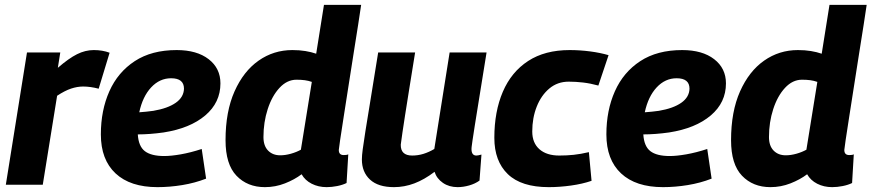

<svg xmlns="http://www.w3.org/2000/svg" viewBox="-20 -760 3586 790"><path d="M228 -544 218 -481Q263 -520 297 -537Q331 -554 366 -554Q402 -554 431 -543L386 -395Q352 -404 322 -404Q298 -404 272.5 -395.5Q247 -387 215 -366L156 0H4L91 -544Z M828 -25Q782 -7 730 1.5Q678 10 628 10Q516 10 455.5 -46.5Q395 -103 395 -207Q395 -306 430 -384.5Q465 -463 534.5 -508.5Q604 -554 707 -554Q790 -554 838.5 -516.5Q887 -479 887 -417Q887 -338 824.5 -285Q762 -232 653 -215Q596 -207 547 -207Q550 -158 576 -138Q602 -118 656 -118Q684 -118 724 -125Q764 -132 810 -147ZM684 -438Q637 -438 602 -400.5Q567 -363 553 -298Q567 -299 582 -300.5Q597 -302 611 -304Q670 -314 703 -337Q736 -360 737 -395Q737 -438 684 -438Z M1324 10Q1290 10 1262.5 -4Q1235 -18 1221 -43Q1192 -21 1152.5 -5.5Q1113 10 1070 10Q998 10 953 -37Q908 -84 908 -183Q908 -301 945 -384Q982 -467 1044 -510.5Q1106 -554 1183 -554Q1212 -554 1236.5 -550Q1261 -546 1281 -539L1313 -740H1466Q1462 -711 1453.5 -657.5Q1445 -604 1434.5 -537.5Q1424 -471 1413.5 -403.5Q1403 -336 1394 -278.5Q1385 -221 1379.5 -184Q1374 -147 1374 -143Q1374 -122 1394 -122Q1399 -122 1404 -122.5Q1409 -123 1413 -125L1406 -7Q1390 1 1367.5 5.5Q1345 10 1324 10ZM1133 -121Q1154 -121 1177 -127.5Q1200 -134 1218 -144L1263 -423Q1249 -428 1234 -430Q1219 -432 1200 -432Q1161 -432 1130 -398.5Q1099 -365 1081.5 -311Q1064 -257 1064 -196Q1064 -160 1083 -140.5Q1102 -121 1133 -121Z M1601 10Q1536 10 1502.5 -21Q1469 -52 1469 -104Q1469 -120 1472.5 -146Q1476 -172 1483.5 -220Q1491 -268 1504 -346Q1517 -424 1536 -544H1688Q1673 -451 1663 -388.5Q1653 -326 1646.5 -284.5Q1640 -243 1636 -215.5Q1632 -188 1629 -165Q1628 -120 1676 -120Q1700 -120 1722.5 -127Q1745 -134 1767 -147L1830 -544H1982Q1964 -431 1952 -358Q1940 -285 1933.5 -243Q1927 -201 1924 -181Q1921 -161 1920.5 -155Q1920 -149 1920 -147Q1920 -120 1940 -120Q1943 -120 1948.5 -121Q1954 -122 1961 -124L1953 -17Q1935 -4 1910.5 3Q1886 10 1863 10Q1828 10 1802.5 -7.5Q1777 -25 1768 -53Q1726 -21 1685 -5.5Q1644 10 1601 10Z M2238 10Q2125 10 2069.5 -43.5Q2014 -97 2014 -193Q2014 -301 2049 -382.5Q2084 -464 2153 -509Q2222 -554 2324 -554Q2366 -554 2408 -548.5Q2450 -543 2484 -533L2442 -408Q2409 -417 2379 -420.5Q2349 -424 2320 -424Q2274 -424 2240.5 -396Q2207 -368 2188.5 -321.5Q2170 -275 2170 -219Q2170 -172 2199.5 -146Q2229 -120 2281 -120Q2312 -120 2340.5 -123Q2369 -126 2403 -134L2414 -16Q2376 -3 2329 3.5Q2282 10 2238 10Z M2908 -25Q2862 -7 2810 1.5Q2758 10 2708 10Q2596 10 2535.5 -46.5Q2475 -103 2475 -207Q2475 -306 2510 -384.5Q2545 -463 2614.5 -508.5Q2684 -554 2787 -554Q2870 -554 2918.5 -516.5Q2967 -479 2967 -417Q2967 -338 2904.5 -285Q2842 -232 2733 -215Q2676 -207 2627 -207Q2630 -158 2656 -138Q2682 -118 2736 -118Q2764 -118 2804 -125Q2844 -132 2890 -147ZM2764 -438Q2717 -438 2682 -400.5Q2647 -363 2633 -298Q2647 -299 2662 -300.5Q2677 -302 2691 -304Q2750 -314 2783 -337Q2816 -360 2817 -395Q2817 -438 2764 -438Z M3404 10Q3370 10 3342.5 -4Q3315 -18 3301 -43Q3272 -21 3232.5 -5.5Q3193 10 3150 10Q3078 10 3033 -37Q2988 -84 2988 -183Q2988 -301 3025 -384Q3062 -467 3124 -510.5Q3186 -554 3263 -554Q3292 -554 3316.5 -550Q3341 -546 3361 -539L3393 -740H3546Q3542 -711 3533.5 -657.5Q3525 -604 3514.5 -537.5Q3504 -471 3493.5 -403.5Q3483 -336 3474 -278.5Q3465 -221 3459.5 -184Q3454 -147 3454 -143Q3454 -122 3474 -122Q3479 -122 3484 -122.5Q3489 -123 3493 -125L3486 -7Q3470 1 3447.5 5.5Q3425 10 3404 10ZM3213 -121Q3234 -121 3257 -127.5Q3280 -134 3298 -144L3343 -423Q3329 -428 3314 -430Q3299 -432 3280 -432Q3241 -432 3210 -398.5Q3179 -365 3161.5 -311Q3144 -257 3144 -196Q3144 -160 3163 -140.5Q3182 -121 3213 -121Z"/></svg>

Font: Georama
Style: Bold Italic
Weight: 700
Italic angle: -9°
Designer: Jean-Baptiste Levee
Foundry: Production Type
Version: Version 1.000